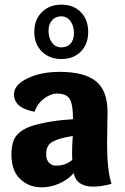

<svg xmlns="http://www.w3.org/2000/svg" viewBox="-20 -793 534 823"><path d="M128 -314Q40 -330 40 -389Q40 -429 97.5 -457Q155 -485 236 -485Q341 -485 391 -445Q441 -405 441 -312Q441 -304 440 -253Q439 -202 439 -177Q439 -62 458 -5Q414 7 380 7Q308 7 296 -51Q272 -23 234.5 -6.5Q197 10 159 10Q104 10 66.5 -25.5Q29 -61 29 -131Q29 -187 51.5 -213Q74 -239 113 -252Q189 -276 293 -282Q293 -343 279.5 -367.5Q266 -392 223 -392Q198 -392 169.5 -371Q141 -350 128 -314ZM292 -210Q262 -205 246 -201Q230 -197 211.5 -188.5Q193 -180 185.5 -166.5Q178 -153 178 -133Q178 -108 190 -95.5Q202 -83 220 -83Q262 -83 290 -108Q289 -117 289 -138Q289 -174 292 -210ZM243 -540Q192 -540 159.5 -572Q127 -604 127 -656Q127 -709 159.5 -741Q192 -773 243 -773Q295 -773 326.5 -741Q358 -709 358 -656Q358 -604 326.5 -572Q295 -540 243 -540ZM297 -651Q297 -682 282 -702.5Q267 -723 243 -723Q218 -723 203 -706Q188 -689 188 -661Q188 -630 203 -610Q218 -590 243 -590Q269 -590 283 -606.5Q297 -623 297 -651Z"/></svg>

Font: Overlock Black
Style: Regular
Weight: 900
Designer: Dario Muhafara
Foundry: Dario Manuel Muhafara
Version: Version 1.002